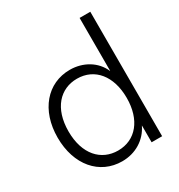

<svg xmlns="http://www.w3.org/2000/svg" viewBox="-174 -846 907 972"><g transform="rotate(-30 279.5 -359.5)"><path d="M258.8 9.3C336.4 9.3 401.9 -30.8 434.1 -97.7H434.6V0H496.1V-727.5H433.6V-418.5H432.6C404.3 -484.4 336.4 -524.9 258.8 -524.9C127 -524.9 34.2 -417.5 34.2 -257.8C34.2 -98.1 126.5 9.3 258.8 9.3ZM267.6 -48.3C169.4 -48.3 97.7 -123.5 97.7 -257.8C97.7 -392.1 169.4 -467.8 267.6 -467.8C371.1 -467.8 438 -385.3 438 -257.8C438 -130.4 371.1 -48.3 267.6 -48.3Z"/></g></svg>

Font: Raveo Display Display Light
Style: Regular
Weight: 300
Designer: Jakub Foglar, Rasmus Andersson (Inter)
Foundry: Jakubfoglar.com
Version: Version 1.100;Glyphs 3.2.3 (3260)